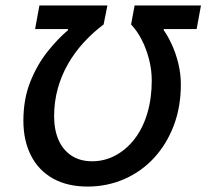

<svg xmlns="http://www.w3.org/2000/svg" viewBox="-20 -674 759 706"><path d="M719 -654 703 -567H582V-563Q596 -544 611 -512Q626 -480 635.5 -441.5Q645 -403 645 -364Q645 -281 619 -212.5Q593 -144 546.5 -93.5Q500 -43 437 -15.5Q374 12 302 12Q228 12 175 -17.5Q122 -47 94 -102Q66 -157 66 -230Q66 -310 91.5 -373.5Q117 -437 155 -484.5Q193 -532 230 -563V-567H109L125 -654H375L361 -584Q322 -555 288.5 -518.5Q255 -482 230.5 -439.5Q206 -397 192.5 -348.5Q179 -300 179 -247Q179 -197 195 -160Q211 -123 242.5 -102Q274 -81 319 -81Q365 -81 405.5 -103Q446 -125 476 -164.5Q506 -204 522 -258.5Q538 -313 538 -378Q538 -417 528 -456Q518 -495 501 -528Q484 -561 462 -584L475 -654Z"/></svg>

Font: Source Sans 3 ExtraLight SemiBold
Style: Italic
Weight: 600
Italic angle: -11°
Version: Version 3.052;hotconv 1.1.0;makeotfexe 2.6.0